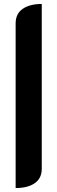

<svg xmlns="http://www.w3.org/2000/svg" viewBox="-20 -797 290 970"><path d="M59 -679Q59 -728 95 -752.5Q131 -777 191 -777V55Q191 104 155.5 128.5Q120 153 59 153Z"/></svg>

Font: K2D
Style: Bold
Weight: 700
Designer: Katatrad Aksorn Co.,Ltd.
Foundry: Cadson Demak Co.,Ltd.
Version: Version 1.000; ttfautohint (v1.6)